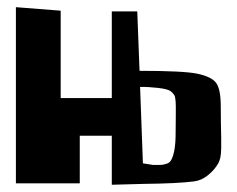

<svg xmlns="http://www.w3.org/2000/svg" viewBox="-20 -510 654 530"><path d="M366.7 -270 374.5 -59.1 402.8 -54.7H408.2Q414.1 -54.7 416.5 -54.7Q418.9 -54.7 424.6 -54.9Q430.2 -55.2 433.3 -56.2Q436.5 -57.1 440.7 -58.3Q444.8 -59.6 447.5 -62Q450.2 -64.5 452.1 -67.4Q464.8 -89.8 464.8 -142.1Q464.8 -157.2 465.1 -173.3Q465.3 -189.5 465.3 -198Q465.3 -206.5 465.3 -216.1Q465.3 -225.6 464.8 -230Q464.4 -234.4 463.6 -239.5Q462.9 -244.6 461.2 -247.3Q459.5 -250 457.3 -252.4Q455.1 -254.9 451.7 -257.8Q443.8 -264.2 416.5 -267.3Q389.2 -270.5 366.7 -270ZM288.6 0V-135.3H200.2V-3.9H23.9V-490.2L147.5 -480.5V-239.3H288.6V-478.5H358.9L365.2 -314.5Q486.3 -314.5 524.4 -306.6Q564 -298.3 576.7 -281Q589.4 -263.7 589.4 -216.3Q589.4 -195.8 589.8 -170.2Q590.3 -144.5 590.6 -130.4Q590.8 -116.2 590.6 -100.8Q590.3 -85.4 588.4 -75.9Q586.4 -66.4 583 -60.1Q572.8 -41.5 554.4 -26.6Q536.1 -11.7 515.6 -9.3Q470.7 -3.4 376.5 -2.4Z"/></svg>

Font: Some Time Later
Style: Regular
Weight: 400
Version: Version 003.300